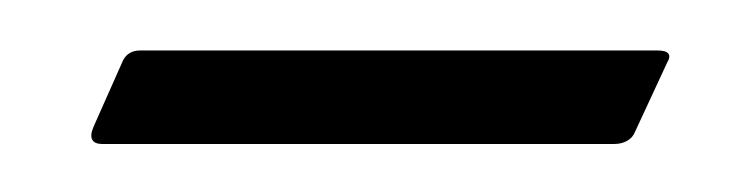

<svg xmlns="http://www.w3.org/2000/svg" viewBox="-20 -278 305 78"><path d="M247 -257.5Q254 -257.5 251 -252.5L238 -224.5Q237 -222 234.8 -220.8Q232.5 -219.5 229.5 -219.5H21.5Q18.5 -219.5 17.5 -221.2Q16.5 -223 18 -226.5L30 -253.5Q31 -255.5 32.8 -256.5Q34.5 -257.5 37 -257.5Z"/></svg>

Font: Fraunces 120pt Light
Style: Italic
Weight: 300
Italic angle: -16°
Version: Version 1.000;[b76b70a41]